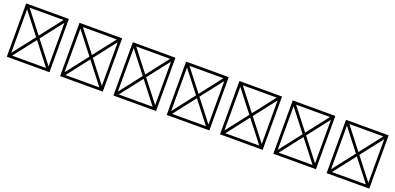

<svg xmlns="http://www.w3.org/2000/svg" viewBox="14 -2073 6971 3385"><g transform="rotate(20 3500.0 -380.0)"><path d="M100 120H900V-880H100ZM500 -421 182 -830H818ZM532 -380 850 -789V29ZM182 70 500 -339 818 70ZM150 -789 468 -380 150 29Z M1100 120H1900V-880H1100ZM1500 -421 1182 -830H1818ZM1532 -380 1850 -789V29ZM1182 70 1500 -339 1818 70ZM1150 -789 1468 -380 1150 29Z M2100 120H2900V-880H2100ZM2500 -421 2182 -830H2818ZM2532 -380 2850 -789V29ZM2182 70 2500 -339 2818 70ZM2150 -789 2468 -380 2150 29Z M3100 120H3900V-880H3100ZM3500 -421 3182 -830H3818ZM3532 -380 3850 -789V29ZM3182 70 3500 -339 3818 70ZM3150 -789 3468 -380 3150 29Z M4100 120H4900V-880H4100ZM4500 -421 4182 -830H4818ZM4532 -380 4850 -789V29ZM4182 70 4500 -339 4818 70ZM4150 -789 4468 -380 4150 29Z M5100 120H5900V-880H5100ZM5500 -421 5182 -830H5818ZM5532 -380 5850 -789V29ZM5182 70 5500 -339 5818 70ZM5150 -789 5468 -380 5150 29Z M6100 120H6900V-880H6100ZM6500 -421 6182 -830H6818ZM6532 -380 6850 -789V29ZM6182 70 6500 -339 6818 70ZM6150 -789 6468 -380 6150 29Z"/></g></svg>

Font: Adobe NotDef
Style: Regular
Weight: 400
Monospace: yes
Foundry: Adobe Systems Incorporated
Version: Version 1.000;PS 1;hotconv 1.0.98;makeotf.lib2.5.65220